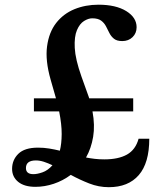

<svg xmlns="http://www.w3.org/2000/svg" viewBox="-20 -787 712 818"><path d="M142 -158Q167 -158 189.8 -154.2Q212.5 -150.5 235 -145Q242.5 -174.5 242.8 -215.8Q243 -257 232 -312.5H124.5V-368H218.5L195.5 -448.5Q172.5 -529.5 180.5 -589.5Q188.5 -649.5 219.2 -689Q250 -728.5 297 -747.8Q344 -767 399.5 -767Q473.5 -767 517.8 -739.8Q562 -712.5 562 -671Q562 -645.5 544.8 -628.8Q527.5 -612 501 -612Q478 -612 465.8 -621.8Q453.5 -631.5 446.2 -646Q439 -660.5 431.5 -675Q424 -689.5 410.8 -699.2Q397.5 -709 373 -709Q356.5 -709 338 -697.5Q319.5 -686 307.8 -658.5Q296 -631 298.5 -582.8Q301 -534.5 327 -461L358 -374.5Q359 -371 360 -368H547.5V-312.5H374Q385 -253 376.8 -203.8Q368.5 -154.5 346.5 -116Q364.5 -112.5 384 -110.2Q403.5 -108 424.5 -108Q484.5 -108 521 -128.5Q557.5 -149 570.5 -196H616Q616 -92.5 571.2 -41Q526.5 10.5 443.5 10.5Q400.5 10.5 359.8 -5.5Q319 -21.5 281.5 -42Q248 -17 209 -4Q170 9 131 9Q83.5 9 57.5 -12.2Q31.5 -33.5 31.5 -67.5Q31.5 -105.5 58.2 -131.8Q85 -158 142 -158ZM90.5 -71Q90.5 -45 122.5 -45Q138.5 -45 161 -52.8Q183.5 -60.5 203.5 -83Q184.5 -92 166.8 -97.8Q149 -103.5 133 -103.5Q90.5 -103.5 90.5 -71Z"/></svg>

Font: Libre Caslon Text SemiBold
Style: Regular
Weight: 600
Designer: Pablo Impallari, Rodrigo Fuenzalida, Katja Schimmel
Foundry: Pablo Impallari, Rodrigo Fuenzalida
Version: Version 2.000